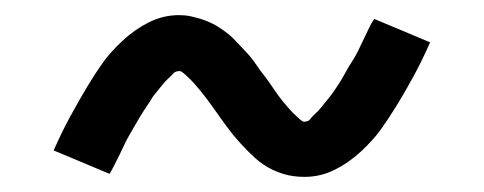

<svg xmlns="http://www.w3.org/2000/svg" viewBox="-20 -424 640 254"><path d="M383 -190Q375 -190 368 -191Q361 -192 354.5 -194Q348 -196 341.5 -199Q335 -202 329 -206Q323 -210 318 -214.5Q313 -219 308 -224Q303 -229 298 -234.5Q293 -240 288.5 -245.5Q284 -251 280 -256.5Q276 -262 272 -267.5Q268 -273 263.5 -279.5Q259 -286 254.5 -292Q250 -298 245.5 -303.5Q241 -309 237 -313.5Q233 -318 226.5 -324Q220 -330 218 -330Q212 -330 209.5 -327Q207 -324 203 -320.5Q199 -317 195 -312Q191 -307 189 -304.5Q187 -302 184.5 -299Q182 -296 180 -292.5Q178 -289 175.5 -285.5Q173 -282 170.5 -278Q168 -274 165.5 -270Q163 -266 160.5 -261.5Q158 -257 155 -252Q152 -247 149 -241.5Q146 -236 143.5 -230.5Q141 -225 138 -219Q135 -213 132 -207Q129 -201 125 -194L51 -225Q62 -250 73.5 -271Q85 -292 95.5 -309.5Q106 -327 116 -341Q126 -355 142 -370Q158 -385 177 -394.5Q196 -404 217 -404Q225 -404 232 -402.5Q239 -401 245.5 -399Q252 -397 258.5 -394Q265 -391 271 -387Q277 -383 282 -379Q287 -375 292 -369.5Q297 -364 302 -359Q307 -354 311.5 -348.5Q316 -343 320 -337Q324 -331 328 -326Q332 -321 336.5 -314.5Q341 -308 345.5 -301.5Q350 -295 354.5 -289.5Q359 -284 363 -279.5Q367 -275 373.5 -269Q380 -263 382 -263Q388 -263 390.5 -266.5Q393 -270 397 -273.5Q401 -277 405 -282Q409 -287 411 -289.5Q413 -292 415.5 -295Q418 -298 420 -301Q422 -304 424.5 -307.5Q427 -311 429.5 -315Q432 -319 434.5 -323.5Q437 -328 439.5 -332.5Q442 -337 445 -341.5Q448 -346 451 -351.5Q454 -357 456.5 -362.5Q459 -368 462 -374Q465 -380 468 -386.5Q471 -393 475 -399L549 -368Q538 -343 526.5 -322Q515 -301 504.5 -284Q494 -267 484 -253Q474 -239 458 -224Q442 -209 423 -199.5Q404 -190 383 -190Z"/></svg>

Font: Iosevka Curly Extended
Style: Regular
Weight: 400
Width: 7
Monospace: yes
Designer: Belleve Invis
Foundry: Belleve Invis
Version: Version 11.1.0; ttfautohint (v1.8.3)